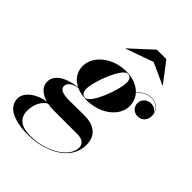

<svg xmlns="http://www.w3.org/2000/svg" viewBox="-334 -833 1223 1223"><g transform="rotate(45 277.5 -222.0)"><path d="M384 -634.5 530.5 -568 532 -569.5 428.5 -704.5H343.5L196.5 -569.5L198 -568ZM254 -160C373 -160 475.5 -233 475.5 -328.5C475.5 -362 464 -391.5 444 -414.5C470.5 -447 499.5 -462.5 537 -462.5C576 -462.5 607.5 -439 615.5 -403.5C606.5 -424.5 583.5 -436.5 560 -436.5C526.5 -436.5 496.5 -413 496.5 -376.5C496.5 -341 524 -317 556.5 -317C596.5 -317 620 -347 620 -384.5C620 -432.5 583.5 -465 537 -465C498.5 -465 468.5 -449 442 -416.5C411.5 -450 362 -469.5 304 -469.5C185 -469.5 82.5 -392 82.5 -296.5C82.5 -242.5 112 -202.5 158.5 -180C70.5 -172 -7 -132.5 -7 -66.5C-7 -22 28.5 10.5 82 25C7.5 35 -65 84 -65 143C-65 215.5 9 260 145 260C292 260 455.5 188 455.5 42C455.5 -46.5 395.5 -82 313 -82C284.5 -82 217 -81 182 -81C130 -81 88.5 -88 88.5 -123C88.5 -145.5 111.5 -171 162.5 -178C188.5 -166 220 -160 254 -160ZM237 -164C212 -164 201.5 -185 201.5 -211.5C201.5 -278 272.5 -465.5 321.5 -465.5C346.5 -465.5 356.5 -445.5 356.5 -419C356.5 -352.5 286 -164 237 -164ZM34 151.5C34 94 63 45 96.5 28.5C113.5 32 132 34 151.5 34H365.5C412.5 34 435 54 435 88C435 173 306 254 163 254C77 254 34 221.5 34 151.5Z"/></g></svg>

Font: Bodoni* 72pt
Style: Bold Italic
Weight: 700
Italic angle: -13°
Version: Version 2.3